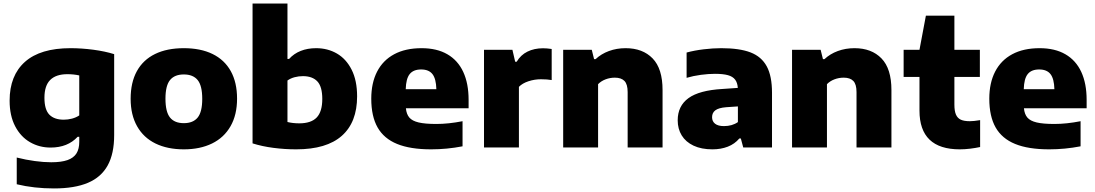

<svg xmlns="http://www.w3.org/2000/svg" viewBox="-20 -828 6149 1078"><path d="M74 206.5V56.5Q125.5 69.5 175.5 76.2Q225.5 83 267.5 83Q324.5 83 359 70.8Q393.5 58.5 409.2 33.5Q425 8.5 425 -32V-60H416Q360 0.5 264 0.5Q201 0.5 148.8 -29.5Q96.5 -59.5 65.2 -119Q34 -178.5 34 -263Q34 -404 120.2 -480.8Q206.5 -557.5 376 -557.5Q438 -557.5 504 -548.8Q570 -540 621 -524V-69.5Q621 35 584.5 101Q548 167 473.5 198.5Q399 230 283 230Q171 230 74 206.5ZM425 -180V-404.5Q393.5 -411.5 358.5 -411.5Q294.5 -411.5 262 -379.2Q229.5 -347 229.5 -279Q229.5 -212.5 257.2 -184.2Q285 -156 338 -156Q361.5 -156 384.2 -162Q407 -168 425 -180Z M713.5 -273.5Q713.5 -365 748.5 -428.5Q783.5 -492 850.5 -524.8Q917.5 -557.5 1012 -557.5Q1106.5 -557.5 1173.5 -524.8Q1240.5 -492 1275.8 -428.5Q1311 -365 1311 -274Q1311 -183.5 1274.5 -119.5Q1238 -55.5 1170.8 -22.5Q1103.5 10.5 1012 10.5Q920.5 10.5 853.2 -22.2Q786 -55 749.8 -119Q713.5 -183 713.5 -273.5ZM1115.5 -273Q1115.5 -347 1089.8 -378.5Q1064 -410 1012 -410Q960.5 -410 934.8 -378.8Q909 -347.5 909 -274Q909 -200 934.5 -168.2Q960 -136.5 1012 -136.5Q1064 -136.5 1089.8 -168Q1115.5 -199.5 1115.5 -273Z M1398 -23V-808H1594V-497H1603Q1630 -527 1668.5 -542.2Q1707 -557.5 1755 -557.5Q1819.5 -557.5 1871.5 -527.5Q1923.5 -497.5 1954.2 -436.8Q1985 -376 1985 -287Q1985 -141.5 1899.2 -65.5Q1813.5 10.5 1643 10.5Q1579 10.5 1515.2 2.2Q1451.5 -6 1398 -23ZM1789.5 -272.5Q1789.5 -341.5 1761.8 -371Q1734 -400.5 1681 -400.5Q1657 -400.5 1634.2 -394.5Q1611.5 -388.5 1594 -376V-143Q1624 -135.5 1660.5 -135.5Q1726.5 -135.5 1758 -168.2Q1789.5 -201 1789.5 -272.5Z M2611 -220H2259Q2262 -187 2278.2 -168Q2294.5 -149 2330.5 -140.5Q2366.5 -132 2429.5 -132Q2498 -132 2577 -147.5V-6.5Q2489.5 10.5 2400.5 10.5Q2283.5 10.5 2209.5 -19.8Q2135.5 -50 2100 -112.5Q2064.5 -175 2064.5 -274Q2064.5 -362 2097.2 -425.8Q2130 -489.5 2193.2 -523.5Q2256.5 -557.5 2347 -557.5Q2433 -557.5 2492 -523.2Q2551 -489 2581 -424Q2611 -359 2611 -267.5ZM2258 -327H2430Q2428.5 -386 2408 -412Q2387.5 -438 2344.5 -438Q2301 -438 2280.2 -412Q2259.5 -386 2258 -327Z M2697.5 -548.5H2857L2872.5 -481.5H2881Q2903.5 -519.5 2941.5 -538.2Q2979.5 -557 3029 -557Q3050.5 -557 3077.5 -553V-378.5Q3053 -383 3017 -383Q2981.5 -383 2947.2 -371.8Q2913 -360.5 2893.5 -340.5V0H2697.5Z M3142 -548.5H3302.5L3315.5 -496H3324Q3355.5 -525.5 3399 -541.5Q3442.5 -557.5 3492.5 -557.5Q3588.5 -557.5 3644.2 -500Q3700 -442.5 3700 -322.5V0H3504V-311Q3504 -355 3486 -373.5Q3468 -392 3432 -392Q3405 -392 3380 -382.5Q3355 -373 3338 -355.5V0H3142Z M4314.5 -307V0H4153L4139.5 -50.5H4131Q4105 -19.5 4066.2 -4.5Q4027.5 10.5 3980 10.5Q3918 10.5 3874 -10.2Q3830 -31 3807.5 -67.8Q3785 -104.5 3785 -152.5Q3785 -233 3845.5 -277Q3906 -321 4036.5 -328.5L4122.5 -334.5Q4120.5 -364 4107.2 -381.2Q4094 -398.5 4066.8 -406Q4039.5 -413.5 3994 -413.5Q3958 -413.5 3915 -407.8Q3872 -402 3835 -391V-533Q3879 -545 3931 -551.2Q3983 -557.5 4029.5 -557.5Q4132 -557.5 4193.8 -533.8Q4255.5 -510 4285 -455.5Q4314.5 -401 4314.5 -307ZM4123 -142.5V-230.5L4056.5 -226Q4015 -222.5 3996.5 -208.8Q3978 -195 3978 -170Q3978 -146.5 3995 -133.2Q4012 -120 4044.5 -120Q4091 -120 4123 -142.5Z M4427 -548.5H4587.5L4600.5 -496H4609Q4640.5 -525.5 4684 -541.5Q4727.5 -557.5 4777.5 -557.5Q4873.5 -557.5 4929.2 -500Q4985 -442.5 4985 -322.5V0H4789V-311Q4789 -355 4771 -373.5Q4753 -392 4717 -392Q4690 -392 4665 -382.5Q4640 -373 4623 -355.5V0H4427Z M5483 -153.5V-2.5Q5457.5 3 5427 6.8Q5396.5 10.5 5369 10.5Q5142.5 10.5 5142.5 -207V-396H5053.5V-548.5H5142.5L5178.5 -740H5338.5V-548.5H5481.5V-396H5338.5V-240.5Q5338.5 -205 5347.2 -184.8Q5356 -164.5 5374.5 -156Q5393 -147.5 5425 -147.5Q5447.5 -147.5 5483 -153.5Z M6081 -220H5729Q5732 -187 5748.2 -168Q5764.5 -149 5800.5 -140.5Q5836.5 -132 5899.5 -132Q5968 -132 6047 -147.5V-6.5Q5959.5 10.5 5870.5 10.5Q5753.5 10.5 5679.5 -19.8Q5605.5 -50 5570 -112.5Q5534.5 -175 5534.5 -274Q5534.5 -362 5567.2 -425.8Q5600 -489.5 5663.2 -523.5Q5726.5 -557.5 5817 -557.5Q5903 -557.5 5962 -523.2Q6021 -489 6051 -424Q6081 -359 6081 -267.5ZM5728 -327H5900Q5898.5 -386 5878 -412Q5857.5 -438 5814.5 -438Q5771 -438 5750.2 -412Q5729.5 -386 5728 -327Z"/></svg>

Font: Encode Sans Semi Expanded ExBd
Style: Regular
Weight: 800
Width: 6
Designer: Multiple Designers
Foundry: Impallari Type
Version: Version 2.000